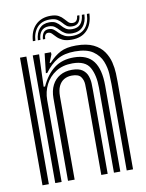

<svg xmlns="http://www.w3.org/2000/svg" viewBox="-86 -827 678 889"><g transform="rotate(-10 253.0 -383.0)"><path d="M437 0V-405.8Q437 -424.2 435.4 -453.9Q433.8 -483.5 422 -513.5Q410.2 -543.5 380.9 -564Q351.5 -584.5 296 -584.5Q246.5 -584.5 213.6 -565.4Q180.8 -546.2 153.2 -508.5H146.5L156.8 -600H186.5L187 -590L171.8 -552H177.2Q204 -581.5 232.2 -596Q260.5 -610.5 305.8 -610.5Q356.2 -610.5 387.4 -595.1Q418.5 -579.8 435.1 -555.5Q451.8 -531.2 458.4 -503.9Q465 -476.5 465.9 -451.9Q466.8 -427.2 466.8 -411.8V0ZM41 0V-600H71V0ZM161 0V-388Q161 -423.8 174.1 -449.5Q187.2 -475.2 211.2 -489.1Q235.2 -503 267.8 -503Q300.2 -503 317 -490.8Q333.8 -478.5 340.1 -460.4Q346.5 -442.2 347 -424Q347.5 -405.8 347.5 -393.8V0H317.5V-392Q317.5 -406.5 316.8 -426.5Q316 -446.5 305 -461.6Q294 -476.8 263.2 -476.8Q241.8 -476.8 225.8 -467.4Q209.8 -458 201 -439.1Q192.2 -420.2 192.2 -391.2V0ZM101 0V-600H130.8L125.5 -448.5H132.2Q156.8 -502.2 194.2 -530.4Q231.8 -558.5 286.8 -558Q349.5 -557.5 378.2 -519.2Q407 -481 407 -403.8V0H377V-399.8Q377 -458.2 356.5 -495.1Q336 -532 275.5 -532Q229.5 -532 197.1 -511.4Q164.8 -490.8 147.9 -457.4Q131 -424 131 -385.2V0ZM113 -664.8Q116 -713.2 142.9 -739.9Q169.8 -766.5 213.2 -766.5Q237.2 -766.5 251 -758.9Q264.8 -751.2 273.1 -741.2Q281.5 -731.2 289.5 -723.6Q297.5 -716 310 -716Q321.2 -716 327.4 -723.1Q333.5 -730.2 335.2 -745.8H345.8Q344.2 -724.2 334.6 -712.5Q325 -700.8 305.5 -700.8Q288.5 -700.8 279 -708.2Q269.5 -715.8 261.5 -725.5Q253.5 -735.2 241.2 -742.8Q229 -750.2 206.5 -750.2Q169 -750.2 147.9 -726.8Q126.8 -703.2 124.8 -664.8ZM136.5 -664.8Q139 -700 156.1 -718.9Q173.2 -737.8 202.8 -737.8Q223 -737.8 234.2 -730.2Q245.5 -722.8 253.8 -713Q262 -703.2 272.9 -695.8Q283.8 -688.2 303.2 -688.2Q328.5 -688.2 341.8 -703.1Q355 -718 357.5 -745.8H369.5Q367.8 -708.8 349.8 -688.9Q331.8 -669 300 -669Q278.5 -669 265.9 -676.6Q253.2 -684.2 244.2 -694.4Q235.2 -704.5 224.8 -712.1Q214.2 -719.8 196.5 -719.8Q174.5 -719.8 162.1 -705.5Q149.8 -691.2 148.5 -664.8ZM160.2 -664.8Q161.8 -685.5 170.1 -696.4Q178.5 -707.2 194.5 -707.2Q209.2 -707.2 218.6 -699.8Q228 -692.2 237.4 -682.2Q246.8 -672.2 260.9 -664.8Q275 -657.2 298.8 -657.2Q336.8 -657.2 358.1 -680.1Q379.5 -703 381.2 -745.8H393Q390.5 -695 364.2 -667.8Q338 -640.5 291.8 -640.5Q265 -640.5 249.1 -648.1Q233.2 -655.8 223.6 -665.8Q214 -675.8 206.5 -683.4Q199 -691 189 -691Q180.5 -691 175.8 -684.2Q171 -677.5 171 -664.8Z"/></g></svg>

Font: Big Shoulders Inline Display Thin Black
Style: Regular
Weight: 900
Version: Version 2.002